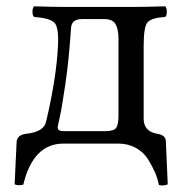

<svg xmlns="http://www.w3.org/2000/svg" viewBox="-20 -451 578 603"><path d="M161.1 -50.8Q161.1 -38.6 181.2 -39.1H310.1Q337.9 -39.1 345 -49.6Q352.1 -60.1 352.1 -87.9V-329.1Q352.1 -358.9 343 -375Q334 -391.1 307.1 -391.1H237.8Q204.6 -391.1 203.1 -362.8Q196.3 -261.7 185.5 -188.5Q174.8 -115.2 168 -84.5Q161.1 -53.7 161.1 -50.8ZM189 -429.2H391.1Q439 -429.2 499 -431.2Q503.9 -426.3 503.9 -414.1Q503.9 -401.9 499 -397.9Q455.1 -395 443.1 -380.6Q431.2 -366.2 431.2 -307.1V-78.1Q431.2 -38.1 474.1 -30.8Q501 -26.9 501 -5.9L506.8 127.9Q493.7 133.8 479 129.9Q475.1 109.9 467.5 92Q460 74.2 446 51Q432.1 27.8 407.5 13.9Q382.8 0 352.1 0H179.2Q84 0 53.2 128.9Q37.1 132.8 25.9 127.9L32.2 -4.9Q33.2 -26.9 62 -30.8Q118.2 -36.6 125 -69.8Q157.2 -207 162.1 -306.2Q165 -365.2 151.1 -379.6Q137.2 -394 86.9 -397.9Q82 -401.9 82 -413.8Q82 -425.8 86.9 -431.2Q147 -429.2 189 -429.2Z"/></svg>

Font: Linux Libertine
Style: Regular
Weight: 400
Designer: Philipp H. Poll
Foundry: Philipp H. Poll
Version: Version 5.3.0 ; ttfautohint (v0.9)